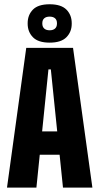

<svg xmlns="http://www.w3.org/2000/svg" viewBox="-20 -858 454 878"><path d="M12 0 100 -639H314L402.5 0H268L212.5 -540.5H201.5L146.5 0ZM117.5 -150.5V-257H295.5V-150.5ZM106.5 -749.5V-752Q106.5 -789.5 130.5 -814Q154.5 -838.5 207 -838.5Q259.5 -838.5 283.8 -814Q308 -789.5 308 -752V-749Q308 -712.5 283.8 -687.8Q259.5 -663 207 -663Q154.5 -663 130.5 -687.8Q106.5 -712.5 106.5 -749.5ZM173.5 -750Q173.5 -735.5 182.2 -727.5Q191 -719.5 207 -719.5Q223 -719.5 231.8 -727.5Q240.5 -735.5 240.5 -750V-752Q240.5 -766.5 231.8 -774.2Q223 -782 207 -782Q191 -782 182.2 -774.2Q173.5 -766.5 173.5 -752Z"/></svg>

Font: Anek Latin Condensed
Style: Bold
Weight: 700
Width: 3
Designer: Yesha Goshar
Foundry: Ek Type
Version: Version 1.003